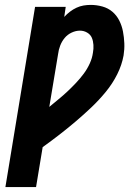

<svg xmlns="http://www.w3.org/2000/svg" viewBox="-20 -763 540 783"><path d="M2 0 123 -735H248L242 -694Q253 -706 265.5 -715.5Q278 -725 292 -731.5Q306 -738 320.5 -740.5Q335 -743 350 -743Q374 -743 397.5 -736.5Q421 -730 438.5 -715Q456 -700 466.5 -679Q477 -658 481.5 -634.5Q486 -611 487 -586.5Q488 -562 484 -537Q477 -498 458 -460Q439 -422 411.5 -388.5Q384 -355 353 -325.5Q322 -296 289 -268Q256 -240 222.5 -214Q189 -188 154 -163L127 0ZM181 -327Q200 -343 219 -358.5Q238 -374 255.5 -390.5Q273 -407 290 -425Q307 -443 321.5 -462.5Q336 -482 346 -504Q356 -526 359 -548Q362 -564 361 -580Q360 -596 354.5 -609Q349 -622 335.5 -630Q322 -638 306 -638Q289 -638 272 -630Q255 -622 243.5 -608Q232 -594 225.5 -577Q219 -560 217 -543Z"/></svg>

Font: Iosevka Extrabold Oblique
Style: Regular
Weight: 800
Italic angle: -9°
Monospace: yes
Designer: Belleve Invis
Foundry: Belleve Invis
Version: Version 32.5.0; ttfautohint (v1.8.4)